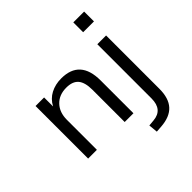

<svg xmlns="http://www.w3.org/2000/svg" viewBox="-226 -880 1255 1255"><g transform="rotate(-45 402.0 -252.5)"><path d="M76 0V-486H155V-403Q179 -449 223 -472Q267 -495 322 -495Q495 -495 495 -303V0H414V-298Q414 -366 387.5 -397.5Q361 -429 303 -429Q236 -429 196.5 -387.5Q157 -346 157 -277V0ZM637 -607V-698H737V-607ZM518 193 512 130 555 126Q647 118 647 15V-486H728V7Q728 94 687 139Q646 184 561 190Z"/></g></svg>

Font: Nunito Sans
Style: Regular
Weight: 400
Designer: Vernon Adams
Foundry: Vernon Adams
Version: Version 3.101; ttfautohint (v1.8.4.7-5d5b);gftools[0.9.27]